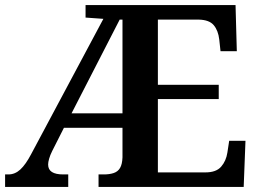

<svg xmlns="http://www.w3.org/2000/svg" viewBox="-20 -734 1019 754"><path d="M0 0V-49H13Q39 -49 60 -68.5Q81 -88 102 -128L386 -660L316 -665V-714H905L910 -533H846L841 -579Q837 -614 819.5 -635Q802 -656 761 -657H600V-401H839V-345H600V-57H787Q829 -57 848.5 -79.5Q868 -102 873 -135L880 -181H944L937 0H367V-49H388Q410 -49 426.5 -54.5Q443 -60 451.5 -74.5Q460 -89 461 -116V-232H231L185 -141Q177 -125 173 -111Q169 -97 169 -88Q169 -68 184 -58.5Q199 -49 228 -49H248V0ZM261 -289H461V-657H450Z"/></svg>

Font: Noto Rashi Hebrew SemiBold
Style: Regular
Weight: 600
Version: Version 1.006